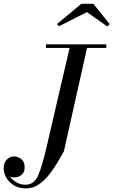

<svg xmlns="http://www.w3.org/2000/svg" viewBox="-52 -990 614 1040"><path d="M419 -924.5 267.5 -848 256.5 -859.5 388.5 -969.5H453.5L542 -859.5L529.5 -846.5ZM197 -750H524V-730.5H419.5L294 -170Q279 -143.5 259 -109.5Q239 -75.5 213.8 -43.5Q188.5 -11.5 157.2 9.5Q126 30.5 89 30.5Q50.5 30.5 23.5 14Q-3.5 -2.5 -17.8 -27.5Q-32 -52.5 -32 -77.5Q-32 -109 -15 -125.8Q2 -142.5 25 -142.5Q44 -142.5 62.8 -128.8Q81.5 -115 81.5 -84Q81.5 -55.5 64.2 -42.2Q47 -29 25 -29Q14 -29 3 -33.5Q15.5 -15 37.2 -2.2Q59 10.5 86.5 10.5Q133 10.5 154.8 -40Q176.5 -90.5 199.5 -190L325 -730.5H197Z"/></svg>

Font: Bodoni* 11pt
Style: Italic
Weight: 400
Italic angle: -13°
Version: Version 2.3